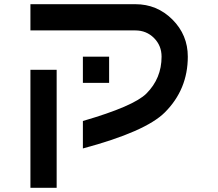

<svg xmlns="http://www.w3.org/2000/svg" viewBox="-20 -770 1040 915"><path d="M375 -375V-500H500V-375ZM250 125H125V-437.5H250ZM875 -500Q875 -343.8 765.6 -234.4Q673.8 -142.6 375 -62.5V-193.4Q617.2 -263.7 677.7 -324.2Q750 -396.5 750 -500Q750 -552.7 713.9 -588.9Q677.7 -625 625 -625H125V-750H625Q728.5 -750 801.8 -676.8Q875 -603.5 875 -500Z"/></svg>

Font: Xanmono
Style: Regular
Weight: 400
Designer: GGBotNet
Foundry: GGBotNet
Version: 1.00